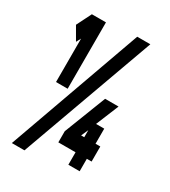

<svg xmlns="http://www.w3.org/2000/svg" viewBox="-194 -830 878 991"><g transform="rotate(30 244.5 -334.5)"><path d="M403.3 -734.4 114.3 64.5H39.1L325.2 -734.4ZM64.5 -717.8H148.4V-322.3H79.1V-581.1L64.5 -553.7L20.5 -629.9ZM347.7 -190.4 329.1 -148.4H347.7ZM366.2 -238.3H415V-148.4H443.4V-58.6H415V15.6H347.7V-58.6H245.1V-125L341.8 -374H421.9Z"/></g></svg>

Font: Vancouver Drive
Style: Bold
Weight: 700
Designer: Valery Zaveryaev
Foundry: Cyreal (www.cyreal.org)
Version: Version 1.01